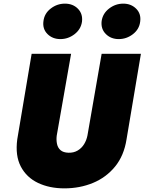

<svg xmlns="http://www.w3.org/2000/svg" viewBox="-20 -996 795 1056"><path d="M154 -700 75 -230Q63 -140 94.5 -80Q126 -20 189 10Q252 40 334 40Q419 40 491.5 10Q564 -20 613 -80Q662 -140 676 -230L755 -700H539L461 -251Q456 -225 442.5 -203Q429 -181 407 -168Q385 -155 356 -156Q328 -157 313 -170Q298 -183 293.5 -204.5Q289 -226 292 -250L371 -700ZM539 -880Q534 -837 562 -809Q590 -781 633 -781Q676 -781 711 -808Q746 -835 751 -877Q757 -920 729 -948Q701 -976 658 -976Q615 -976 580 -949Q545 -922 539 -880ZM219 -880Q213 -837 241 -809Q269 -781 312 -781Q355 -781 390 -808Q425 -835 431 -877Q436 -920 408.5 -948Q381 -976 337 -976Q294 -976 259 -949Q224 -922 219 -880Z"/></svg>

Font: Jost Black
Style: Italic
Weight: 900
Italic angle: -5°
Version: Version 3.710